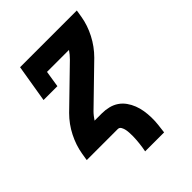

<svg xmlns="http://www.w3.org/2000/svg" viewBox="-201 -633 902 902"><g transform="rotate(-45 250.0 -182.5)"><path d="M229 165Q231 154 233 142.5Q235 131 236 119.5Q237 108 238 97Q239 86 239 74.5Q239 63 238.5 52Q238 41 236 30.5Q234 20 228.5 10Q223 0 212 0H6L12 -37Q20 -85 43.5 -131.5Q67 -178 104 -215L284 -390Q292 -398 299.5 -407Q307 -416 313 -425Q313 -425 313 -425Q313 -425 313 -425H167L154 -343H62L93 -530H470L464 -493Q456 -445 432 -398.5Q408 -352 371 -315L191 -140Q183 -132 176 -123Q169 -114 163 -105Q163 -105 163 -105Q163 -105 163 -105H212Q235 -105 257 -99.5Q279 -94 296.5 -82Q314 -70 326.5 -52.5Q339 -35 347 -14.5Q355 6 358.5 28Q362 50 362.5 73Q363 96 360.5 119Q358 142 355 165Z"/></g></svg>

Font: Iosevka Curly Slab XBdObl
Style: Regular
Weight: 800
Italic angle: -9°
Monospace: yes
Designer: Belleve Invis
Foundry: Belleve Invis
Version: Version 11.1.0; ttfautohint (v1.8.3)